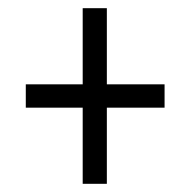

<svg xmlns="http://www.w3.org/2000/svg" viewBox="-20 -592 465 469"><path d="M182 -143V-329H43V-386H182V-572H241V-386H382V-329H241V-143Z"/></svg>

Font: Noto Serif Thai ExtraCondensed
Style: Regular
Weight: 400
Width: 2
Designer: Monotype Design Team
Foundry: Monotype Imaging Inc.
Version: Version 2.002; ttfautohint (v1.8.4.7-5d5b)